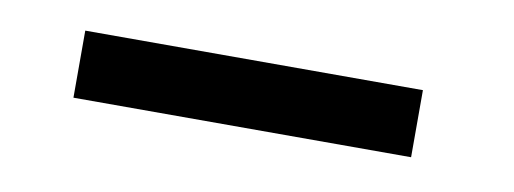

<svg xmlns="http://www.w3.org/2000/svg" viewBox="-26 -784 543 203"><g transform="rotate(10 246.0 -683.0)"><path d="M55 -647H417.5V-719H55Z"/></g></svg>

Font: Anybody Thin ExtraBold
Style: Regular
Weight: 800
Version: Version 1.113;gftools[0.9.25]